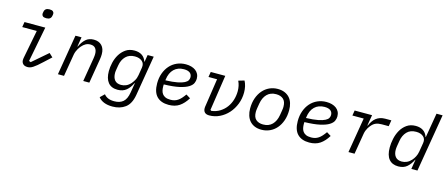

<svg xmlns="http://www.w3.org/2000/svg" viewBox="-57 -1455 5513 2374"><g transform="rotate(15 2700.0 -268.0)"><path d="M340 -631Q308 -631 295 -643Q282 -655 282 -671Q282 -677 283 -684Q284 -691 286 -700Q290 -723 306 -735.5Q322 -748 352 -748Q384 -748 397 -736Q410 -724 410 -708Q410 -702 409 -695Q408 -688 406 -679Q402 -656 386 -643.5Q370 -631 340 -631ZM272 12Q234 12 214.5 -7.5Q195 -27 195 -57Q195 -67 196.5 -77.5Q198 -88 200 -97L268 -449H82L93 -516H359L272 -66L295 -57L492 -227L539 -183L448 -99Q413 -66 387.5 -45Q362 -24 342 -11Q322 2 305.5 7Q289 12 272 12Z M659 0 745 -516H823L803 -394H807Q836 -456 876 -492Q916 -528 979 -528Q1044 -528 1081.5 -489Q1119 -450 1119 -379Q1119 -364 1117.5 -346.5Q1116 -329 1113 -312L1061 0H983L1034 -305Q1037 -323 1038 -337.5Q1039 -352 1039 -360Q1039 -406 1018 -432.5Q997 -459 953 -459Q919 -459 892.5 -444Q866 -429 844 -403Q840 -398 831.5 -387.5Q823 -377 814 -361.5Q805 -346 797 -326.5Q789 -307 785 -285L737 0Z M1412 212Q1288 212 1231 141L1285 89Q1305 115 1337 129Q1369 143 1417 143Q1488 143 1530 107Q1572 71 1586 -15L1607 -139H1603Q1574 -77 1530.5 -41Q1487 -5 1419 -5Q1339 -5 1298 -55.5Q1257 -106 1257 -201Q1257 -251 1270 -308.5Q1283 -366 1312 -414.5Q1341 -463 1387 -495.5Q1433 -528 1500 -528Q1557 -528 1595.5 -502.5Q1634 -477 1651 -426H1654L1669 -516H1747L1661 0Q1641 114 1575 163Q1509 212 1412 212ZM1446 -74Q1478 -74 1509 -87Q1540 -100 1568 -131Q1582 -147 1600 -176.5Q1618 -206 1625 -248L1641 -346Q1650 -400 1615.5 -429.5Q1581 -459 1523 -459Q1450 -459 1406.5 -415Q1363 -371 1351 -299L1342 -245Q1340 -231 1338.5 -221.5Q1337 -212 1337 -201Q1337 -139 1364.5 -106.5Q1392 -74 1446 -74Z M2077 12Q1979 12 1926 -42.5Q1873 -97 1873 -209Q1873 -279 1894 -337.5Q1915 -396 1952.5 -438.5Q1990 -481 2042.5 -504.5Q2095 -528 2157 -528Q2195 -528 2227 -519Q2259 -510 2282.5 -492.5Q2306 -475 2319 -449Q2332 -423 2332 -389Q2332 -362 2319.5 -333Q2307 -304 2267.5 -279Q2228 -254 2153.5 -237Q2079 -220 1956 -217Q1955 -209 1955 -202.5Q1955 -196 1955 -194Q1955 -167 1960 -142Q1965 -117 1979 -97.5Q1993 -78 2018 -66.5Q2043 -55 2084 -55Q2112 -55 2134.5 -61.5Q2157 -68 2177.5 -81.5Q2198 -95 2217.5 -116.5Q2237 -138 2259 -169L2314 -135Q2270 -63 2214.5 -25.5Q2159 12 2077 12ZM2150 -463Q2072 -463 2023 -416Q1974 -369 1963 -281L1962 -271Q2056 -274 2113.5 -285.5Q2171 -297 2201.5 -313Q2232 -329 2242 -348Q2252 -367 2252 -386Q2252 -402 2246.5 -416Q2241 -430 2229 -440.5Q2217 -451 2197.5 -457Q2178 -463 2150 -463Z M2663 -516 2595 -62 2608 -53Q2670 -61 2717.5 -91Q2765 -121 2797 -165Q2829 -209 2845 -263Q2861 -317 2861 -373Q2861 -407 2854 -439.5Q2847 -472 2833 -500L2908 -522Q2924 -492 2932.5 -455Q2941 -418 2941 -377Q2941 -298 2913.5 -228Q2886 -158 2839 -105.5Q2792 -53 2729.5 -22.5Q2667 8 2597 8Q2558 8 2539 -11Q2520 -30 2520 -64Q2520 -72 2521 -82Q2522 -92 2524 -101L2576 -449H2466L2477 -516Z M3265 12Q3215 12 3177.5 -4Q3140 -20 3115 -48.5Q3090 -77 3077 -117.5Q3064 -158 3064 -206Q3064 -280 3085 -339.5Q3106 -399 3142.5 -441Q3179 -483 3228 -505.5Q3277 -528 3334 -528Q3384 -528 3422 -512Q3460 -496 3485.5 -467.5Q3511 -439 3523.5 -398.5Q3536 -358 3536 -310Q3536 -236 3515 -176.5Q3494 -117 3457.5 -75Q3421 -33 3371.5 -10.5Q3322 12 3265 12ZM3269 -56Q3342 -56 3385.5 -100.5Q3429 -145 3442 -222L3452 -282Q3455 -300 3456 -312Q3457 -324 3457 -333Q3457 -399 3423 -429.5Q3389 -460 3331 -460Q3258 -460 3214.5 -415.5Q3171 -371 3158 -294L3148 -234Q3145 -216 3144 -204Q3143 -192 3143 -183Q3143 -117 3177 -86.5Q3211 -56 3269 -56Z M3877 12Q3779 12 3726 -42.5Q3673 -97 3673 -209Q3673 -279 3694 -337.5Q3715 -396 3752.5 -438.5Q3790 -481 3842.5 -504.5Q3895 -528 3957 -528Q3995 -528 4027 -519Q4059 -510 4082.5 -492.5Q4106 -475 4119 -449Q4132 -423 4132 -389Q4132 -362 4119.5 -333Q4107 -304 4067.5 -279Q4028 -254 3953.5 -237Q3879 -220 3756 -217Q3755 -209 3755 -202.5Q3755 -196 3755 -194Q3755 -167 3760 -142Q3765 -117 3779 -97.5Q3793 -78 3818 -66.5Q3843 -55 3884 -55Q3912 -55 3934.5 -61.5Q3957 -68 3977.5 -81.5Q3998 -95 4017.5 -116.5Q4037 -138 4059 -169L4114 -135Q4070 -63 4014.5 -25.5Q3959 12 3877 12ZM3950 -463Q3872 -463 3823 -416Q3774 -369 3763 -281L3762 -271Q3856 -274 3913.5 -285.5Q3971 -297 4001.5 -313Q4032 -329 4042 -348Q4052 -367 4052 -386Q4052 -402 4046.5 -416Q4041 -430 4029 -440.5Q4017 -451 3997.5 -457Q3978 -463 3950 -463Z M4378 0 4453 -449H4308L4319 -516H4542L4519 -378H4524Q4537 -409 4554 -434.5Q4571 -460 4593.5 -478Q4616 -496 4645 -506Q4674 -516 4711 -516H4789L4776 -438H4688Q4643 -438 4613 -425.5Q4583 -413 4560 -386Q4555 -380 4546.5 -369.5Q4538 -359 4529 -344Q4520 -329 4512.5 -310Q4505 -291 4501 -269L4456 0Z M5203 -122H5200Q5170 -61 5127.5 -24.5Q5085 12 5017 12Q4939 12 4897.5 -38Q4856 -88 4856 -188Q4856 -240 4868.5 -299.5Q4881 -359 4909.5 -410Q4938 -461 4985 -494.5Q5032 -528 5100 -528Q5157 -528 5195.5 -502.5Q5234 -477 5251 -426H5254L5307 -740H5385L5261 0H5183ZM5044 -57Q5076 -57 5107 -70.5Q5138 -84 5165 -114Q5185 -136 5200.5 -166Q5216 -196 5222 -232L5241 -346Q5250 -400 5215.5 -429.5Q5181 -459 5123 -459Q5048 -459 5005.5 -414Q4963 -369 4951 -297L4939 -225Q4937 -211 4936 -200.5Q4935 -190 4935 -180Q4935 -122 4962.5 -89.5Q4990 -57 5044 -57Z"/></g></svg>

Font: IBM Plex Mono
Style: Italic
Weight: 400
Italic angle: -9°
Monospace: yes
Designer: Mike Abbink, Paul van der Laan, Pieter van Rosmalen
Foundry: Bold Monday
Version: Version 2.3